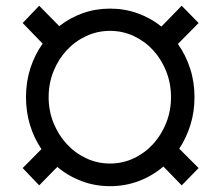

<svg xmlns="http://www.w3.org/2000/svg" viewBox="-20 -632 763 662"><path d="M359.4 9.9Q307.5 9.9 261.4 -7.5Q215.2 -24.9 177.6 -56.5L115.1 7.1L58.2 -52.6L122.9 -117.9Q97.3 -155.5 83.5 -200.8Q69.6 -246.1 69.6 -296.9Q69.6 -349.8 84.7 -396.7Q99.8 -443.5 127.1 -481.5L58.2 -552.6L115.1 -612.2L184.3 -541.9Q220.9 -570.7 265.3 -586.5Q309.7 -602.3 359.4 -602.3Q409.8 -602.3 454.7 -586.1Q499.6 -570 536.6 -540.5L606.5 -612.2L664.8 -552.6L593.4 -480.5Q620.4 -442.1 635.5 -396Q650.6 -349.8 650.6 -296.9Q650.6 -246.4 636.7 -201.7Q622.9 -157 598 -119.3L664.8 -52.6L606.5 7.1L543.3 -57.9Q505.7 -25.6 458.8 -7.8Q411.9 9.9 359.4 9.9ZM359.4 -68.2Q403.1 -68.2 441.4 -86.3Q479.8 -104.4 508.2 -135.7Q536.6 -166.9 553.1 -208.5Q569.6 -250 569.6 -296.9Q569.6 -344.5 553.1 -386Q536.6 -427.6 508.2 -458.6Q479.8 -489.7 441.4 -507.6Q403.1 -525.6 359.4 -525.6Q315.7 -525.6 277.2 -507.6Q238.6 -489.7 209.9 -458.6Q181.1 -427.6 164.4 -386Q147.7 -344.5 147.7 -296.9Q147.7 -250 164.4 -208.5Q181.1 -166.9 209.9 -135.7Q238.6 -104.4 277.2 -86.3Q315.7 -68.2 359.4 -68.2Z"/></svg>

Font: Interop
Style: Regular
Weight: 400
Designer: Rasmus Andersson, Google, Jang Haemin
Foundry: jhaemin
Version: Version 1.008